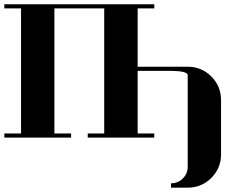

<svg xmlns="http://www.w3.org/2000/svg" viewBox="-20 -635 1116 886"><path d="M0 0V-19H77.1V-596.2H0V-615.2H691.9V-596.2H615.2V-327.1H846.2Q910.2 -327.1 955.1 -282.2Q1000 -237.3 1000 -172.9V77.1Q1000 141.1 955.1 186Q910.2 231 846.2 231H769V210.9Q801.3 210.9 823.7 188.5Q846.2 166 846.2 134.8V-288.1Q846.2 -307.1 769 -308.1H615.2V-19H691.9V0H384.8V-19H460.9V-596.2H231V-19H308.1V0Z"/></svg>

Font: Hjet
Style: Regular
Weight: 400
Designer: T. Christopher White
Version: Version 1.2